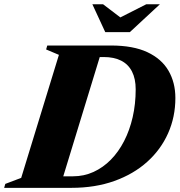

<svg xmlns="http://www.w3.org/2000/svg" viewBox="-62 -904 864 924"><path d="M289 -55.5Q342 -55.5 388 -76.5Q434 -97.5 471.2 -135.2Q508.5 -173 535.2 -225Q562 -277 576.5 -340.2Q591 -403.5 591 -474Q591 -525 573.2 -559.8Q555.5 -594.5 521.2 -612Q487 -629.5 437.5 -629.5H337.5L328 -685H471.5Q579 -685 647.5 -652.8Q716 -620.5 749 -563.5Q782 -506.5 782 -432.5Q782 -341.5 747 -262.8Q712 -184 646.2 -125Q580.5 -66 488.2 -33Q396 0 282 0H118.5L149.5 -55.5ZM221.5 -640 160 -666 165.5 -685H435L225.5 0H-42L-36.5 -19L40 -48ZM707.5 -883.5 563 -749.5H444.5L382.5 -883.5H434L532.5 -808.5H494L642 -883.5Z"/></svg>

Font: Newsreader 36pt ExtraBold
Style: Italic
Weight: 800
Italic angle: -17°
Designer: Hugues Gentile
Foundry: Production Type
Version: Version 1.003